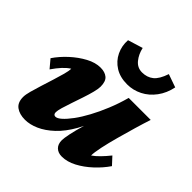

<svg xmlns="http://www.w3.org/2000/svg" viewBox="-176 -806 958 958"><g transform="rotate(45 303.0 -326.5)"><path d="M218.8 -443.4Q250 -443.4 268.1 -428.2Q286.1 -413.1 286.1 -376Q286.1 -360.4 279.3 -334Q272.5 -307.6 262.2 -276.9Q252 -246.1 241.7 -216.3Q231.4 -186.5 224.6 -163.1Q217.8 -139.6 217.8 -127.9Q217.8 -119.1 221.7 -114.7Q225.6 -110.4 232.4 -110.4Q245.1 -110.4 263.7 -127Q282.2 -143.6 304.2 -173.3Q326.2 -203.1 348.1 -243.7Q370.1 -284.2 390.1 -333Q410.2 -381.8 424.8 -435.5H580.1Q568.4 -400.4 554.2 -352.1Q540 -303.7 526.4 -253.9Q512.7 -204.1 503.9 -162.6Q495.1 -121.1 495.1 -99.6Q512.7 -111.3 531.7 -130.9Q550.8 -150.4 570.3 -174.8L606.4 -135.7Q582 -99.6 546.4 -66.4Q510.7 -33.2 471.7 -12.7Q432.6 7.8 395.5 7.8Q369.1 7.8 353.5 -7.3Q337.9 -22.5 337.9 -49.8Q337.9 -64.5 344.7 -97.7Q351.6 -130.9 365.7 -179.2Q379.9 -227.5 401.4 -286.1H406.2Q382.8 -207 351.1 -150.9Q319.3 -94.7 282.2 -60.1Q245.1 -25.4 207.5 -8.8Q169.9 7.8 135.7 7.8Q96.7 7.8 72.8 -9.8Q48.8 -27.3 48.8 -66.4Q48.8 -83 56.2 -109.9Q63.5 -136.7 73.7 -168.9Q84 -201.2 94.2 -233.9Q104.5 -266.6 111.8 -293.5Q119.1 -320.3 119.1 -335.9Q100.6 -324.2 82.5 -304.7Q64.5 -285.2 44.9 -256.8L8.8 -299.8Q33.2 -335.9 68.8 -368.7Q104.5 -401.4 143.6 -422.4Q182.6 -443.4 218.8 -443.4ZM482.4 -661.1 551.8 -636.7Q542 -587.9 515.1 -551.8Q488.3 -515.6 450.7 -496.6Q413.1 -477.5 371.1 -477.5Q321.3 -477.5 286.1 -499.5Q251 -521.5 233.4 -558.1Q215.8 -594.7 218.8 -636.7L297.9 -661.1Q305.7 -625 327.1 -598.6Q348.6 -572.3 381.8 -572.3Q417 -572.3 441.4 -591.8Q465.8 -611.3 482.4 -661.1Z"/></g></svg>

Font: Crimson Pro Black
Style: Italic
Weight: 900
Italic angle: -12°
Designer: Jacques Le Bailly
Foundry: Baron von Fonthausen
Version: Version 1.003